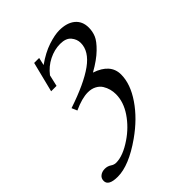

<svg xmlns="http://www.w3.org/2000/svg" viewBox="-272 -576 907 907"><g transform="rotate(-45 181.5 -122.5)"><path d="M-15.1 220.2Q-76.7 220.2 -76.7 187Q-76.7 169.4 -63.7 159.7Q-50.8 149.9 -32.2 149.9Q-14.6 149.9 -0.5 159.2Q12.2 168 25.9 168Q72.3 168 133.3 126.5Q186 90.8 220.2 40.3Q254.4 -10.3 254.4 -62Q254.4 -79.1 250 -95.7Q245.6 -112.3 236.1 -127.7Q226.6 -143.1 208.5 -152.6Q190.4 -162.1 166.5 -162.1Q127 -162.1 70.8 -136.2L59.1 -163.6Q183.1 -205.1 245.6 -250.2Q308.1 -295.4 308.1 -350.6Q308.1 -375.5 291 -396Q273.9 -416.5 235.8 -416.5Q197.3 -416.5 160.2 -397.9Q123 -379.4 96.7 -345.2L83.5 -288.1H47.4L85.4 -439.5H118.7L109.9 -400.9Q158.7 -435.5 203.1 -450.2Q247.6 -464.8 277.8 -464.8Q328.6 -464.8 357.4 -441.2Q386.2 -417.5 386.2 -375Q386.2 -349.6 376.7 -326.4Q367.2 -303.2 335.4 -272.2Q303.7 -241.2 249.5 -210.9Q337.4 -181.6 337.4 -110.4Q337.4 -47.4 290.3 21.7Q243.2 90.8 164.1 146.5Q59.6 220.2 -15.1 220.2Z"/></g></svg>

Font: Elstob 6pt
Style: Italic
Weight: 400
Italic angle: -20°
Designer: Peter S. Baker
Version: Version 1.015